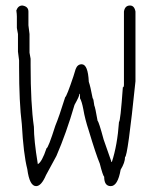

<svg xmlns="http://www.w3.org/2000/svg" viewBox="-20 -689 540 683"><path d="M59.6 -669.4Q81.1 -666 81.1 -647.9V-599.1Q81.1 -596.2 85 -567.9V-501.5Q88.9 -482.4 88.9 -480V-456.5Q88.9 -319.8 100.6 -237.8Q100.6 -189.9 114.3 -106.9V-105Q128.9 -111.8 145.5 -161.6Q151.4 -161.6 176.8 -241.7Q190.4 -274.4 211.9 -343.3Q217.3 -346.2 241.2 -417.5L249 -442.9Q255.4 -460.4 270.5 -460.4Q293 -460.4 295.9 -397.9Q301.3 -383.3 309.6 -339.4Q312.5 -339.4 315.4 -314Q318.8 -307.6 327.1 -259.3Q331.5 -256.3 348.6 -192.9L376 -114.7V-112.8H377.9Q397.5 -172.4 403.3 -255.4Q408.2 -255.4 417 -378.4Q420.9 -378.4 420.9 -388.2V-647.9Q424.3 -669.4 442.4 -669.4Q458 -669.4 461.9 -647.9V-399.9Q434.1 -130.4 424.8 -130.4Q424.8 -110.8 409.2 -85.4Q398.9 -26.9 374 -26.9Q350.6 -26.9 350.6 -60.1Q345.7 -64.5 335 -106.9Q321.3 -139.6 295.9 -224.1Q282.2 -265.6 276.4 -300.3Q271 -328.6 264.6 -339.4V-355H262.7Q262.7 -347.2 245.1 -315.9Q215.8 -215.3 180.7 -134.3L143.6 -65.9Q127 -26.9 108.4 -26.9Q85 -26.9 77.1 -87.4Q63.5 -140.1 57.6 -247.6Q47.9 -324.7 47.9 -450.7V-474.1Q43.9 -502.4 43.9 -505.4V-567.9Q43.9 -570.3 40 -589.4V-630.4Q40 -638.7 38.1 -651.9Q44.4 -669.4 59.6 -669.4Z"/></svg>

Font: CEF Fonts CJK Mono
Style: Regular
Weight: 400
Designer: PartyBoss (派对大魔王)
Version: Release 2.25